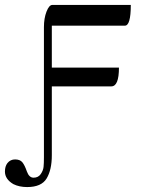

<svg xmlns="http://www.w3.org/2000/svg" viewBox="-84 -476 590 778"><path d="M26 282Q-6 282 -30 270Q-64 250 -64 219Q-64 198 -54 185Q-42 170 -23 170Q-3 170 6.5 181.5Q16 193 25 219Q34 244 52 244Q71 244 81 229.5Q91 215 92.5 200.5Q94 186 94 162V-366Q94 -402 104.5 -429Q115 -456 128 -456H446Q446 -372 422 -372H126V-202H398Q398 -126 367 -126H126V153Q126 212 105 247Q84 282 26 282Z"/></svg>

Font: Old Standard TT
Style: Regular
Weight: 400
Designer: Alexey Kryukov <alexios@thessalonica.org.ru>
Version: Version 1.0